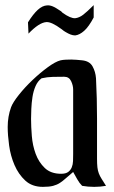

<svg xmlns="http://www.w3.org/2000/svg" viewBox="-20 -729 443 748"><path d="M258 -497Q269 -497 279 -496Q289 -495 300 -494Q329 -491 340.5 -470.5Q352 -450 354 -424Q358 -346 358 -267.5Q358 -189 358 -111Q358 -90 359.5 -77Q361 -64 365 -53.5Q369 -43 376 -32Q383 -21 393 -5Q382 -3 370 -2Q358 -1 347 -1Q335 -1 323 -2Q311 -3 300 -5Q289 -16 281 -30.5Q273 -45 265 -59Q248 -45 236.5 -34.5Q225 -24 213.5 -16.5Q202 -9 187 -5Q172 -1 147 -1Q105 -1 78.5 -25.5Q52 -50 36.5 -86Q21 -122 15.5 -162.5Q10 -203 10 -234Q10 -275 23 -311Q30 -330 53.5 -359.5Q77 -389 106.5 -417Q136 -445 166 -467Q196 -489 216 -494Q225 -496 236.5 -496.5Q248 -497 258 -497ZM142 -424Q127 -413 118.5 -393.5Q110 -374 106.5 -351Q103 -328 102 -305Q101 -282 101 -266Q101 -236 104 -199Q107 -162 119 -129.5Q131 -97 154.5 -74.5Q178 -52 218 -52Q236 -52 245.5 -59Q255 -66 259.5 -77Q264 -88 264.5 -101.5Q265 -115 265 -129V-380Q265 -396 257 -413Q249 -430 230 -430Q208 -430 186 -429.5Q164 -429 142 -424ZM345 -709V-661Q326 -625 308 -609Q290 -593 273 -591Q264 -591 255 -594.5Q246 -598 236 -604Q230 -607 219 -616Q181 -644 161 -643Q146 -642 128.5 -630.5Q111 -619 91 -598L89 -642Q109 -674 127 -690.5Q145 -707 163 -708Q173 -709 184.5 -704.5Q196 -700 218 -685Q220 -683 224 -679Q255 -657 273 -658Q289 -660 304 -671.5Q319 -683 345 -709Z"/></svg>

Font: Augsburger Schrift CAT
Style: Regular
Weight: 400
Designer: Peter Wiegel nach Roos&Junge Offenbach
Foundry: CAT-Fonts, Peter Wiegel
Version: Version 1.000